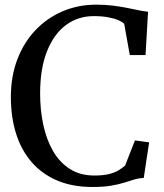

<svg xmlns="http://www.w3.org/2000/svg" viewBox="-20 -772 686 804"><path d="M367 11Q283.5 11 219.8 -16Q156 -43 112.8 -92.8Q69.5 -142.5 47.5 -211.8Q25.5 -281 25.5 -366Q25.5 -452 52.5 -523Q79.5 -594 128 -645.2Q176.5 -696.5 241.8 -724.5Q307 -752.5 384 -752.5Q421 -752.5 452.8 -748.5Q484.5 -744.5 511 -739.2Q537.5 -734 559.8 -729.2Q582 -724.5 600 -723L589.5 -541.5H523.5L500 -672.5Q492 -680.5 475 -687.8Q458 -695 432.2 -699.8Q406.5 -704.5 372.5 -704.5Q306.5 -704.5 256 -667Q205.5 -629.5 176.8 -557.2Q148 -485 148 -380.5Q148 -311.5 161.2 -249.5Q174.5 -187.5 202 -139.8Q229.5 -92 272.5 -64.5Q315.5 -37 375 -37Q411.5 -37 436 -43Q460.5 -49 476.5 -58.8Q492.5 -68.5 504 -79L545 -184L604.5 -176L582 -27Q561 -26 542 -20.2Q523 -14.5 500.2 -7.2Q477.5 0 445.5 5.5Q413.5 11 367 11Z"/></svg>

Font: Merriweather 48pt
Style: Regular
Weight: 400
Version: Version 2.100